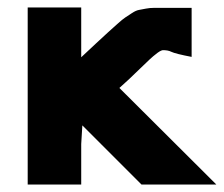

<svg xmlns="http://www.w3.org/2000/svg" viewBox="-20 -493 598 513"><path d="M54 0V-473H197V-340Q213 -355 236 -376.5Q259 -398 268.5 -406.5Q278 -415 293 -428.5Q308 -442 315 -446.5Q322 -451 332.5 -458Q343 -465 351.5 -466.5Q360 -468 370 -470Q380 -472 392 -472H492V-341Q471 -345 457 -348.5Q443 -352 438 -354.5Q433 -357 427.5 -358Q422 -359 415 -359Q408 -358 396 -348Q385 -340 354 -309.5Q323 -279 299 -258L558 0H358L200 -158L197 -108V0Z"/></svg>

Font: Coval
Style: Heavy
Weight: 900
Foundry: Context Ltd
Version: Version 001.000